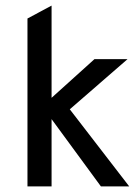

<svg xmlns="http://www.w3.org/2000/svg" viewBox="-20 -665 496 685"><path d="M435 -454H317L164 -316V-645L78 -599V0H164V-240L340 0H441L229 -275L435 -454Z"/></svg>

Font: Tajawal Medium
Style: Regular
Weight: 500
Designer: Boutros Fonts
Foundry: Created by Boutros International 2017
Version: Version 1.700